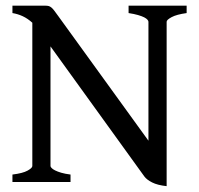

<svg xmlns="http://www.w3.org/2000/svg" viewBox="-20 -635 694 670"><path d="M23.4 0V-25.9Q59.6 -30.3 76.2 -39.6Q92.8 -48.8 92.8 -55.7V-555.7Q76.7 -570.3 59.3 -578.4Q42 -586.4 23.4 -589.4V-615.2H137.7Q145 -615.2 149.7 -614Q154.3 -612.8 159.2 -608.9Q164.1 -605 169.7 -597.4Q175.3 -589.8 184.6 -577.1L498 -144V-559.1Q498 -562 494.6 -566.2Q491.2 -570.3 483.2 -574.5Q475.1 -578.6 461.7 -582.5Q448.2 -586.4 428.7 -589.4V-615.2H631.3V-589.4Q596.2 -584.5 578.9 -575.2Q561.5 -565.9 561.5 -559.1V14.6Q529.8 11.2 511 1.7Q492.2 -7.8 483.9 -19L156.2 -473.1V-55.7Q156.2 -52.7 160.2 -48.6Q164.1 -44.4 172.4 -40.3Q180.7 -36.1 193.8 -32.2Q207 -28.3 226.1 -25.9V0Z"/></svg>

Font: Gentium Book Basic
Style: Regular
Weight: 400
Designer: J. Victor Gaultney and Annie Olsen
Foundry: SIL International
Version: Version 1.102; 2013; Maintenance release